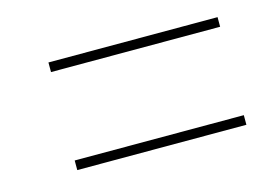

<svg xmlns="http://www.w3.org/2000/svg" viewBox="-46 -550 556 386"><g transform="rotate(-15 232.5 -357.0)"><path d="M75 -449V-469H427V-449ZM75 -245V-265H427V-245Z"/></g></svg>

Font: Noto Serif Display Condensed ExtraLight
Style: Italic
Weight: 200
Width: 3
Italic angle: -12°
Designer: Monotype Design Team
Foundry: Monotype Imaging Inc.
Version: Version 2.009